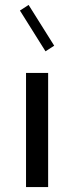

<svg xmlns="http://www.w3.org/2000/svg" viewBox="-20 -759 300 779"><path d="M199.9 -573.6 96.1 -739 60.9 -716.2 164.6 -550.8ZM85.6 -463V0H175.3V-463Z"/></svg>

Font: Estedad-VF-FD Black
Style: Regular
Weight: 900
Designer: Amin Abedi
Version: Version 4.000